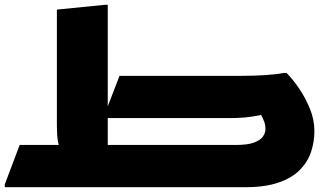

<svg xmlns="http://www.w3.org/2000/svg" viewBox="-20 -780 1380 800"><path d="M0 0V-12L62 -176H225Q220 -192 218.5 -214Q217 -236 217 -264V-740L417 -760H429V-337L478 -464H986Q1037 -464 1084.5 -467Q1132 -470 1162 -476H1174Q1200 -450 1226.5 -411Q1253 -372 1271.5 -326.5Q1290 -281 1290 -234Q1290 -189 1276 -147Q1262 -105 1229.5 -72Q1197 -39 1141 -19.5Q1085 0 1002 0ZM942 -288H429V-176H962Q1012 -176 1038.5 -186Q1065 -196 1075.5 -211Q1086 -226 1086 -242Q1086 -260 1080 -275Q1074 -290 1068 -301Q1029 -293 1000 -290.5Q971 -288 942 -288Z"/></svg>

Font: Kufam Black
Style: Italic
Weight: 900
Italic angle: -11°
Designer: Artur Schmal
Foundry: Original Type
Version: Version 1.301; ttfautohint (v1.8.3)